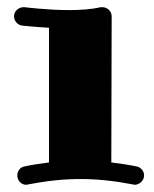

<svg xmlns="http://www.w3.org/2000/svg" viewBox="-20 -501 427 533"><path d="M354 12C366 12 380 1 380 -14C380 -26 371 -37 359 -39C335 -44 312 -47 289 -50L290 -456C290 -469 279 -481 264 -481C262 -481 260 -481 259 -481C234 -475 203 -473 172 -473C110 -473 49 -481 48 -481C47 -481 46 -481 45 -481C34 -481 19 -472 19 -456C19 -443 28 -432 41 -430C44 -430 75 -426 116 -424V-50C94 -47 71 -44 48 -39C36 -37 28 -26 28 -14C28 -1 38 12 53 12C55 12 56 11 58 11C110 1 156 -4 203 -4C250 -4 297 1 349 11C351 11 353 12 354 12Z"/></svg>

Font: Ribeye
Style: Regular
Weight: 400
Designer: Astigmatic (AOETI)
Foundry: Astigmatic (AOETI)
Version: Version 1.000